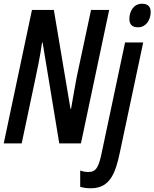

<svg xmlns="http://www.w3.org/2000/svg" viewBox="-21 -767 826 1027"><path d="M718 -621C758 -621 785 -658 785 -703C785 -733 768 -747 739 -747C692 -747 671 -704 671 -666C671 -636 686 -621 718 -621ZM-1 0H95L168 -345C176 -382 194 -467 204 -539H207L296 0H412L563 -714H466L390 -358C383 -319 370 -252 359 -185H356L267 -714H150ZM465 240C565 240 596 164 620 49L745 -540H648L525 41C508 126 494 153 452 153C438 153 419 150 408 145V232C426 238 444 240 465 240Z"/></svg>

Font: Noto Sans UI Condensed Medium
Style: Italic
Weight: 500
Width: 3
Italic angle: -12°
Designer: Monotype Design Team
Foundry: Monotype Imaging Inc.
Version: Version 1.901